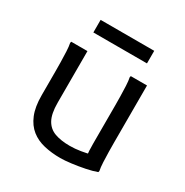

<svg xmlns="http://www.w3.org/2000/svg" viewBox="-168 -856 968 1005"><g transform="rotate(30 316.0 -354.0)"><path d="M332 12Q280 12 234.5 1.5Q189 -9 155.5 -35.5Q122 -62 103 -108Q84 -154 84 -224V-372Q84 -392 83.5 -424Q83 -456 81.5 -487Q80 -518 76 -536L78 -544H176V-232Q176 -166 195.5 -130.5Q215 -95 252.5 -81.5Q290 -68 343 -68Q375 -68 408.5 -73.5Q442 -79 467 -86L450 -62Q446 -76 445 -97Q444 -118 444 -140V-372Q444 -392 443.5 -424Q443 -456 441.5 -487Q440 -518 436 -536L438 -544H536V-196Q536 -176 536.5 -144Q537 -112 538.5 -81Q540 -50 544 -32L542 -24Q516 -14 476.5 -6Q437 2 397.5 7Q358 12 332 12ZM154 -720H478V-644H154Z"/></g></svg>

Font: Kufam
Style: Regular
Weight: 400
Designer: Wael Morcos, Artur Schmal
Foundry: Original Type
Version: Version 1.301; ttfautohint (v1.8.3)